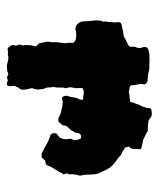

<svg xmlns="http://www.w3.org/2000/svg" viewBox="29 -494 470 569"><g transform="rotate(90 264.5 -209.0)"><path d="M237 -23Q233 -16 234.5 -8.5Q236 -1 232 6H225Q223 6 218 3Q216 4 213.5 4.5Q211 5 209 6Q207 5 204.5 4Q202 3 200 2Q197 2 195 3Q191 6 175 6Q170 6 164.5 4Q159 2 154 2Q149 1 144 2.5Q139 4 137 3Q133 2 128.5 3.5Q124 5 121 2Q113 -6 113 -10Q113 -13 113.5 -15.5Q114 -18 115 -21Q114 -22 114 -25Q110 -30 112.5 -35.5Q115 -41 113 -46Q113 -60 113.5 -64Q114 -68 117 -79Q116 -82 113.5 -84Q111 -86 108 -89Q107 -96 105 -103Q103 -110 103 -117Q105 -124 104.5 -131.5Q104 -139 105 -146Q107 -160 107.5 -162.5Q108 -165 106 -181Q106 -183 106.5 -185Q107 -187 107 -190Q106 -192 101 -195.5Q96 -199 91 -199Q84 -200 76 -199Q72 -199 66 -197Q57 -197 52 -202Q43 -210 43 -220Q43 -227 41.5 -240.5Q40 -254 40 -261Q40 -266 40.5 -270Q41 -274 43 -277Q44 -280 43.5 -282.5Q43 -285 43 -289Q45 -291 45 -300Q45 -309 46 -313Q46 -316 45.5 -320Q45 -324 45 -328Q48 -333 53.5 -334Q59 -335 64 -336Q69 -338 75 -338.5Q81 -339 87 -340Q93 -344 100.5 -347.5Q108 -351 115 -355Q120 -360 118 -363Q117 -372 119 -375Q121 -378 122 -386Q122 -390 120 -396Q117 -402 120 -408Q123 -413 128 -413.5Q133 -414 137 -416Q145 -416 154 -416.5Q163 -417 171 -416Q176 -416 180.5 -416Q185 -416 189 -415Q196 -413 203 -412Q210 -411 217 -411Q219 -411 221 -410Q223 -409 224 -409Q231 -404 229 -398Q228 -388 229 -385.5Q230 -383 231 -374Q232 -371 232 -368Q232 -365 232 -362Q237 -357 242 -357Q247 -357 251 -355Q259 -357 266 -357.5Q273 -358 281 -359Q283 -362 283 -366Q283 -370 286 -374Q288 -376 287.5 -379Q287 -382 290 -384Q292 -392 293.5 -392Q295 -392 296 -399Q297 -403 298.5 -406Q300 -409 300 -413Q298 -423 312 -423Q320 -425 328 -420Q330 -417 336 -414Q341 -413 352 -412Q363 -411 369 -411Q372 -408 381 -404Q390 -400 393 -398Q399 -397 406 -395.5Q413 -394 420 -392Q420 -391 421 -389.5Q422 -388 422 -386Q421 -381 421 -376.5Q421 -372 421 -366Q416 -357 414.5 -356Q413 -355 417 -344Q423 -341 423.5 -340Q424 -339 430 -336Q439 -333 446 -325Q452 -321 460 -315Q478 -302 486 -281Q488 -276 491.5 -269.5Q495 -263 496 -254Q497 -244 497 -233.5Q497 -223 499 -217Q501 -209 498 -202Q497 -199 497 -196Q497 -193 496 -191Q496 -187 495.5 -186Q495 -185 496 -183Q497 -182 496.5 -180.5Q496 -179 496 -178L494 -175V-167L496 -164V-163Q497 -161 496 -160.5Q495 -160 493 -158Q492 -154 491 -153Q490 -152 488 -147Q484 -140 479 -133Q474 -126 471 -117Q471 -116 469.5 -114Q468 -112 467 -110Q464 -109 461.5 -108.5Q459 -108 455 -107Q454 -106 451.5 -103Q449 -100 446 -97H434Q424 -102 407 -111.5Q390 -121 379 -123Q372 -130 375 -140Q377 -143 381 -145.5Q385 -148 388 -152Q392 -160 392 -168V-174Q389 -184 393 -189Q397 -194 393 -205Q392 -210 390.5 -212Q389 -214 382 -214Q381 -214 377.5 -211Q374 -208 374 -206Q374 -199 371 -194Q368 -189 365 -184Q361 -180 358.5 -177Q356 -174 353 -170Q352 -168 351.5 -164Q351 -160 350 -158Q346 -154 343 -150Q340 -146 335 -146Q333 -146 332 -146.5Q331 -147 329 -147Q322 -152 302.5 -156.5Q283 -161 274 -158Q273 -157 271.5 -157Q270 -157 269 -158Q266 -158 266 -160Q261 -170 265 -177Q267 -183 267.5 -187.5Q268 -192 269 -197Q270 -203 272 -205Q274 -207 275 -213Q276 -221 271.5 -220Q267 -219 265 -220Q261 -221 259 -221.5Q257 -222 253 -222Q248 -222 243.5 -219.5Q239 -217 240 -216Q241 -210 240.5 -208.5Q240 -207 241 -200Q240 -196 239.5 -191Q239 -186 238 -181L241 -167Q239 -161 239 -161Q239 -154 239 -146.5Q239 -139 237 -131Q239 -126 238.5 -120.5Q238 -115 240 -110Q243 -104 243.5 -98Q244 -92 245 -85Q244 -82 243.5 -78Q243 -74 241 -70V-64Q243 -60 243.5 -56Q244 -52 245 -47Q247 -34 239 -28Q237 -24 237 -23Z"/></g></svg>

Font: Darumadrop One
Style: Regular
Weight: 400
Version: Version 1.000